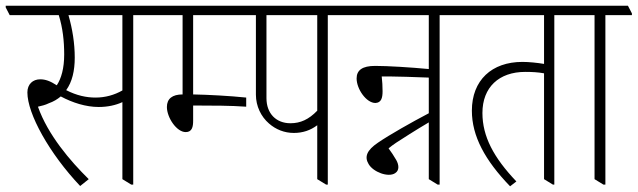

<svg xmlns="http://www.w3.org/2000/svg" viewBox="-43 -642 2235 673"><path d="M238 10 268 -14C203 -78 125 -169 90 -268C103 -271 116 -274 128 -280C145 -286 158 -294 170 -304C211 -282 258 -267 303 -267C334 -267 362 -273 386 -284V-14L417 5H424V-589H516V-595L502 -622H-23V-616L-9 -589H163C177 -544 182 -498 182 -451C182 -403 172 -367 156 -343C133 -358 116 -364 98 -364C72 -364 53 -347 53 -318C53 -243 130 -104 238 10ZM219 -440C219 -490 211 -540 197 -589H386V-325C358 -309 326 -300 292 -300C260 -300 226 -307 189 -326C210 -355 219 -394 219 -440Z M608 -179C631 -179 634 -199 634 -219V-272C643 -272 653 -272 660 -272C696 -272 767 -272 820 -268V-300C762 -306 687 -310 634 -311V-589H818V-595L804 -622H471V-616L485 -589H597V-311C561 -311 542 -296 542 -267C542 -230 576 -179 608 -179Z M987 -176C1018 -176 1045 -185 1069 -203V-14L1100 5H1106V-589H1199V-595L1185 -622H772V-616L786 -589H854V-310C854 -270 872 -233 900 -209C924 -188 954 -176 987 -176ZM891 -298V-589H1069V-254C1039 -223 1010 -210 975 -210C925 -210 891 -244 891 -298Z M1342 -35C1358 -45 1355 -65 1346 -81C1338 -95 1328 -110 1319 -122C1326 -128 1337 -136 1346 -142C1366 -155 1414 -186 1460 -213V-14L1491 5H1498V-589H1588V-595L1573 -622H1154V-617L1169 -589H1460V-400C1397 -406 1316 -411 1272 -411C1227 -411 1207 -396 1207 -367C1207 -330 1241 -281 1273 -281C1293 -282 1298 -298 1298 -322C1298 -338 1297 -358 1295 -374C1304 -374 1316 -374 1324 -374C1349 -374 1409 -372 1460 -370V-245C1399 -213 1323 -170 1282 -142C1242 -115 1234 -92 1249 -67C1265 -39 1318 -19 1342 -35Z M1745 11 1767 -6C1687 -90 1648 -164 1648 -246C1648 -336 1706 -390 1798 -390C1820 -390 1843 -389 1864 -385V-14L1895 5H1900V-589H1993V-595L1979 -622H1543V-616L1557 -589H1864V-418C1840 -422 1811 -425 1788 -425C1681 -425 1611 -361 1611 -254C1611 -165 1657 -80 1745 11Z M2072 5H2079V-589H2172V-595L2158 -622H1948V-616L1962 -589H2041V-14Z"/></svg>

Font: Noto Serif Devanagari ExtraCondensed ExtraLight
Style: Regular
Weight: 200
Width: 2
Designer: Universal Thirst, Indian Type Foundry and the Monotype Design Team
Foundry: Monotype Imaging Inc.
Version: Version 2.004